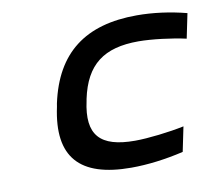

<svg xmlns="http://www.w3.org/2000/svg" viewBox="-63 -583 761 667"><g transform="rotate(-10 317.0 -250.0)"><path d="M133 -256 131 -244C94 -72 167 9 349 9C407 9 470 1 534 -14L552 -101C500 -90 424 -81 378 -81C255 -81 210 -129 236 -247L237 -253C262 -371 327 -419 449 -419C495 -419 568 -410 616 -399L634 -486C576 -501 516 -509 459 -509C277 -509 170 -428 133 -256Z"/></g></svg>

Font: LT Wave Mono Medium
Style: Italic
Weight: 500
Designer: Daniel Lyons
Version: Version 2.5 (Glyphs App)